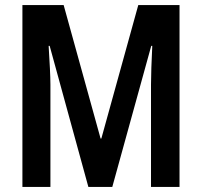

<svg xmlns="http://www.w3.org/2000/svg" viewBox="-20 -734 792 754"><path d="M327 0H421L574 -554H578C575 -490 573 -440 573 -402V0H685V-714H523L378 -190H375L230 -714H68V0H178V-402C178 -436 175 -488 171 -554H175Z"/></svg>

Font: Noto Sans Georgian ExtraCondensed SemiBold
Style: Regular
Weight: 600
Width: 2
Designer: Monotype Design Team, Akaki Razmadze
Foundry: Google LLC
Version: Version 2.005